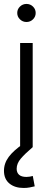

<svg xmlns="http://www.w3.org/2000/svg" viewBox="-30 -748 258 976"><path d="M72.3 0V-529.3H136.2V0ZM90.3 207.5Q45.4 207.5 17.8 184.8Q-9.8 162.1 -9.8 120.1Q-9.8 82 14.6 49.3Q39.1 16.6 87.4 -16.1L136.2 0Q97.2 33.2 75.9 58.1Q54.7 83 54.7 109.9Q54.7 129.4 66.9 140.4Q79.1 151.4 104.5 151.4Q113.3 151.4 121.6 149.9Q129.9 148.4 136.7 146.5L146.5 199.2Q134.8 202.1 120.8 204.8Q106.9 207.5 90.3 207.5ZM104.5 -636.2Q85.4 -636.2 71.5 -649.7Q57.6 -663.1 57.6 -682.1Q57.6 -701.2 71.5 -714.6Q85.4 -728 104.5 -728Q124 -728 137.7 -714.6Q151.4 -701.2 151.4 -682.1Q151.4 -663.1 137.7 -649.7Q124 -636.2 104.5 -636.2Z"/></svg>

Font: Inter 24pt Light
Style: Regular
Weight: 300
Designer: Rasmus Andersson
Foundry: rsms
Version: Version 4.001;git-66647c0bb